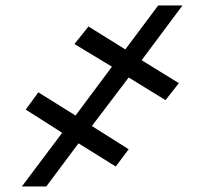

<svg xmlns="http://www.w3.org/2000/svg" viewBox="-20 -675 721 695"><path d="M445.8 -394.5 312.5 -218.8 445.8 -134.8 398.9 -72.3 264.2 -156.2 147.5 0H59.1L205.1 -194.3L73.2 -278.3L118.7 -340.8L253.4 -256.8L385.3 -433.6L249.5 -515.6L300.3 -579.1L433.6 -496.1L552.7 -655.3H640.6L492.7 -457L627.4 -374L579.1 -312.5Z"/></svg>

Font: Inter 16pt ExtraBold
Style: Italic
Weight: 800
Italic angle: -9.3988°
Version: Version 4.001;git-66647c0bb